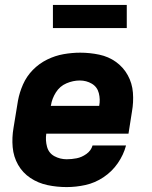

<svg xmlns="http://www.w3.org/2000/svg" viewBox="-20 -752 616 780"><path d="M251 8Q289 8 327.5 -0.5Q366 -9 400.5 -32Q435 -55 458.5 -89Q482 -123 492 -161H356Q350 -140 331 -126.5Q312 -113 291.5 -109Q271 -105 251 -105Q224 -105 201 -117.5Q178 -130 171 -156Q164 -182 168 -209H502L516 -298Q523 -337 520 -375.5Q517 -414 499 -446.5Q481 -479 451 -500.5Q421 -522 383 -530Q345 -538 306 -538Q273 -538 238.5 -532Q204 -526 171.5 -510Q139 -494 113.5 -468Q88 -442 73.5 -409Q59 -376 53 -343L35 -233Q28 -193 31.5 -154Q35 -115 53.5 -82.5Q72 -50 103.5 -29Q135 -8 173 0Q211 8 251 8ZM383 -322H186L187 -324Q191 -351 207 -376.5Q223 -402 250 -413.5Q277 -425 304 -425Q331 -425 353 -412Q375 -399 381.5 -373.5Q388 -348 383 -322ZM195 -638H495V-732H195Z"/></svg>

Font: Iosevka Sparkle XBdObl
Style: Regular
Weight: 800
Italic angle: -9°
Designer: Belleve Invis
Foundry: Belleve Invis
Version: Version 4.5.0; ttfautohint (v1.8.3)